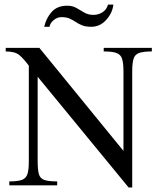

<svg xmlns="http://www.w3.org/2000/svg" viewBox="-20 -807 693 836"><path d="M641.1 -598.6V-583Q603.5 -583 585.2 -576.2Q566.9 -569.3 561.3 -550.5Q555.7 -531.7 555.7 -495.6V9.3H540L144 -472.7V-104.5Q144 -67.4 149.4 -48.6Q154.8 -29.8 173.1 -23.4Q191.4 -17.1 229 -17.1V0H20.5V-17.1Q57.6 -17.1 75.7 -23.9Q93.8 -30.8 99.6 -49.6Q105.5 -68.4 105.5 -104.5V-521Q83 -551.3 64.2 -567.1Q45.4 -583 4.9 -583V-598.6H151.4L517.6 -149.9V-495.6Q517.6 -531.7 511.7 -550.5Q505.9 -569.3 487.5 -576.2Q469.2 -583 431.6 -583V-598.6ZM473.6 -787.1Q469.7 -750.5 442.6 -720.5Q415.5 -690.4 377.4 -690.4Q353 -690.4 337.4 -696.8Q321.8 -703.1 309.6 -711.4Q297.4 -719.7 283.2 -726.1Q269 -732.4 247.6 -732.4Q229 -732.4 213.4 -719.2Q197.8 -706.1 195.8 -690.4H172.4Q181.6 -729.5 205.8 -755.9Q230 -782.2 272.5 -782.2Q295.9 -782.2 313 -772.2Q330.1 -762.2 347.2 -752.2Q364.3 -742.2 387.2 -742.2Q408.7 -742.2 426.8 -753.9Q444.8 -765.6 450.2 -787.1Z"/></svg>

Font: Scheherazade New
Style: Regular
Weight: 400
Designer: SIL International
Foundry: SIL International
Version: Version 4.000